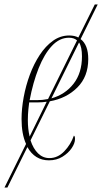

<svg xmlns="http://www.w3.org/2000/svg" viewBox="-64 -704 455 855"><path d="M-44 131 52 -63Q32 -107 32 -174Q32 -220 41.5 -271.5Q51 -323 69 -371.5Q87 -420 113 -459.5Q139 -499 172 -522.5Q205 -546 244 -546Q268 -546 285 -537L358 -684H371L295 -530Q329 -504 329 -441Q329 -363 280.5 -314.5Q232 -266 158 -253L72 -79Q84 -42 105.5 -21Q127 0 156 0Q193 0 222 -30Q251 -60 265 -100Q267 -99 268.5 -96Q270 -93 270 -85Q270 -66 255 -44Q240 -22 214 -6Q188 10 154 10Q91 10 58 -49L-31 131ZM100 -258Q126 -258 150 -263L279 -524Q266 -536 243 -536Q201 -536 167 -499.5Q133 -463 108 -400Q83 -337 68 -258ZM301 -453Q301 -495 288 -515L165 -266Q226 -283 263.5 -331Q301 -379 301 -453ZM60 -169Q60 -129 68 -96L144 -251Q125 -248 104 -248H66Q65 -242 62.5 -218Q60 -194 60 -169Z"/></svg>

Font: Noto Serif Display ExtraCondensed Thin
Style: Italic
Weight: 100
Width: 2
Italic angle: -12°
Designer: Monotype Design Team
Foundry: Monotype Imaging Inc.
Version: Version 2.009